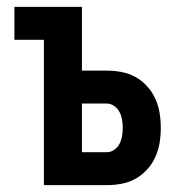

<svg xmlns="http://www.w3.org/2000/svg" viewBox="-20 -540 540 560"><path d="M108 0V-424H22V-520H219V-334H291Q313 -334 334.5 -330Q356 -326 375 -315.5Q394 -305 409 -288.5Q424 -272 433 -252Q442 -232 445.5 -210.5Q449 -189 449 -167Q449 -145 445.5 -123.5Q442 -102 433 -82Q424 -62 409 -45.5Q394 -29 375 -18.5Q356 -8 334.5 -4Q313 0 291 0ZM291 -96Q303 -96 313 -103Q323 -110 328.5 -120.5Q334 -131 336 -143Q338 -155 338 -167Q338 -179 336 -191Q334 -203 328.5 -213.5Q323 -224 313 -231Q303 -238 291 -238H219V-96Z"/></svg>

Font: Moesevka
Style: Bold
Weight: 700
Monospace: yes
Designer: Belleve Invis
Foundry: Belleve Invis
Version: Version 32.5.0; ttfautohint (v1.8.4)